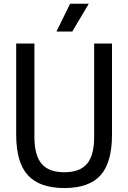

<svg xmlns="http://www.w3.org/2000/svg" viewBox="-20 -966 665 996"><path d="M314 9.5Q185.5 9.5 124.8 -56.8Q64 -123 64 -267V-740H158.5V-255.5Q158.5 -160.5 195.8 -116.5Q233 -72.5 314 -72.5Q394.5 -72.5 431.5 -116.5Q468.5 -160.5 468.5 -255.5V-740H561V-267Q561 -123 501.5 -56.8Q442 9.5 314 9.5ZM273 -802.5 343.5 -946.5H440.5L355 -802.5Z"/></svg>

Font: Encode Sans Condensed Medium
Style: Regular
Weight: 500
Width: 3
Designer: Multiple Designers
Foundry: Impallari Type
Version: Version 3.000; ttfautohint (v1.8.3) -l 8 -r 50 -G 200 -x 14 